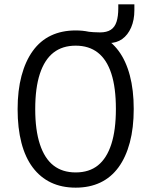

<svg xmlns="http://www.w3.org/2000/svg" viewBox="-20 -854 695 883"><path d="M328 9Q264 9 214.5 -14.5Q165 -38 130.5 -84Q96 -130 78.5 -197.5Q61 -265 61 -352Q61 -438 79 -505.5Q97 -573 131 -620Q165 -667 214.5 -690.5Q264 -714 328 -714Q392 -714 441.5 -690Q491 -666 525 -620.5Q559 -575 577 -507.5Q595 -440 595 -353Q595 -266 577 -198.5Q559 -131 525 -84.5Q491 -38 441.5 -14.5Q392 9 328 9ZM328 -61Q390 -61 430.5 -93.5Q471 -126 492 -191Q513 -256 513 -353Q513 -451 492 -515.5Q471 -580 430 -612Q389 -644 328 -644Q267 -644 226 -612Q185 -580 163.5 -515Q142 -450 142 -352Q142 -256 163.5 -190.5Q185 -125 226 -93Q267 -61 328 -61ZM414 -656 376 -709Q395 -707 410.5 -706Q426 -705 440 -705Q471 -705 489.5 -717Q508 -729 516 -754Q524 -779 524 -816V-834H598V-807Q598 -762 583 -727.5Q568 -693 542 -674.5Q516 -656 480 -656Z"/></svg>

Font: Nunito Sans 10pt Condensed
Style: Regular
Weight: 400
Width: 3
Designer: Vernon Adams
Foundry: Vernon Adams
Version: Version 3.101;gftools[0.9.27]